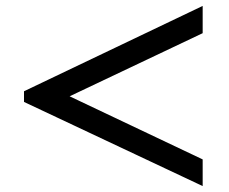

<svg xmlns="http://www.w3.org/2000/svg" viewBox="-20 -585 773 648"><path d="M664 -47V43L61 -241V-277L664 -565V-473L215 -260Z"/></svg>

Font: STIX Two Text
Style: Bold
Weight: 700
Designer: Ross Mills, John Hudson & Paul Hanslow, Tiro Typeworks Ltd; with prior portions MicroPress Inc., and Coen Hoffman.
Foundry: Tiro Typeworks Ltd
Version: Version 2.13 b171